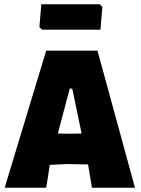

<svg xmlns="http://www.w3.org/2000/svg" viewBox="-20 -886 667 906"><path d="M617 0H414L396 -107L395 -110L297 -112L215 -108L198 0H2L198 -647H440ZM365 -256 321 -468H309L253 -256L309 -255ZM463 -853 454 -746H178L166 -759L175 -866H451Z"/></svg>

Font: Luna Sans Black
Style: Regular
Weight: 900
Designer: Juan Pablo del Peral
Foundry: Huerta Tipografica
Version: Version 2.001; ttfautohint (v1.5)